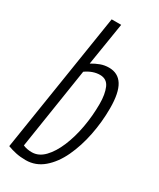

<svg xmlns="http://www.w3.org/2000/svg" viewBox="-192 -801 721 873"><g transform="rotate(30 168.5 -365.0)"><path d="M172 -740 136 -516Q158 -529 178.5 -536.5Q199 -544 222 -544Q270 -544 294 -505.5Q318 -467 318 -386Q318 -314 304 -244Q290 -174 263 -116.5Q236 -59 195.5 -24.5Q155 10 103 10Q75 10 51.5 5Q28 0 7 -8L122 -740ZM203 -495Q166 -495 129 -469L63 -44Q83 -35 109 -35Q145 -35 174 -65Q203 -95 224 -145Q245 -195 256 -256Q267 -317 267 -380Q267 -430 253 -462.5Q239 -495 203 -495Z"/></g></svg>

Font: Georama Condensed Light
Style: Italic
Weight: 300
Width: 3
Italic angle: -9°
Designer: Jean-Baptiste Levee
Foundry: Production Type
Version: Version 1.000